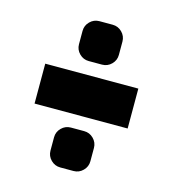

<svg xmlns="http://www.w3.org/2000/svg" viewBox="-87 -707 612 681"><g transform="rotate(15 219.5 -366.5)"><path d="M390.6 -439.5V-293H48.8V-439.5ZM146.5 -195.3Q146.5 -215.3 160.9 -229.7Q175.3 -244.1 195.3 -244.1H244.1Q264.2 -244.1 278.6 -229.7Q293 -215.3 293 -195.3V-146.5Q293 -126.5 278.6 -112.1Q264.2 -97.7 244.1 -97.7H195.3Q175.3 -97.7 160.9 -112.1Q146.5 -126.5 146.5 -146.5ZM146.5 -585.9Q146.5 -606 160.9 -620.4Q175.3 -634.8 195.3 -634.8H244.1Q264.2 -634.8 278.6 -620.4Q293 -606 293 -585.9V-537.1Q293 -517.1 278.6 -502.7Q264.2 -488.3 244.1 -488.3H195.3Q175.3 -488.3 160.9 -502.7Q146.5 -517.1 146.5 -537.1Z"/></g></svg>

Font: Audex
Style: Regular
Weight: 400
Designer: GGBotNet
Foundry: GGBotNet
Version: 1.00